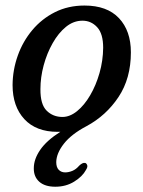

<svg xmlns="http://www.w3.org/2000/svg" viewBox="-20 -478 530 710"><path d="M292.5 -457.5Q376 -457.5 420 -410.8Q464 -364 464 -284.5Q464 -188 418.2 -119.2Q372.5 -50.5 300 -11.5Q244 18 216.2 53.5Q188.5 89 188 121.5Q188 140.5 197.2 150Q206.5 159.5 221 159.5Q234 159.5 247.8 153.8Q261.5 148 273 134.5Q285.5 122.5 295 124.5Q300 126 302.5 132.8Q305 139.5 297.5 151Q285 174.5 254.5 193.5Q224 212.5 184.5 212.5Q146 212.5 125.2 194Q104.5 175.5 105 144Q105 110.5 128.8 76Q152.5 41.5 203 9.5Q198 9.5 193 9.5Q113.5 9.5 70 -37.5Q26.5 -84.5 26.5 -163.5Q27 -220 45.8 -272.5Q64.5 -325 99.5 -366.8Q134.5 -408.5 183.2 -433Q232 -457.5 292.5 -457.5ZM211 -45.5Q238.5 -45.5 265.2 -67.2Q292 -89 313.5 -125.8Q335 -162.5 348 -208Q361 -253.5 361.5 -301.5Q361.5 -353.5 339.2 -377.5Q317 -401.5 285 -401.5Q252 -401.5 224 -378.8Q196 -356 174.8 -318.5Q153.5 -281 141.5 -236.5Q129.5 -192 129.5 -148.5Q129 -92 152.5 -68.8Q176 -45.5 211 -45.5Z"/></svg>

Font: Fraunces 72pt SuperSoft
Style: Italic
Weight: 400
Italic angle: -16°
Version: Version 1.000;[b76b70a41]